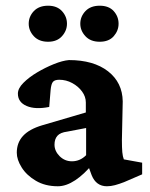

<svg xmlns="http://www.w3.org/2000/svg" viewBox="-20 -648 527 676"><path d="M183.6 7.8Q138.7 7.8 106 -11.7Q73.2 -31.2 56.2 -58.6Q39.1 -85.9 39.1 -110.4Q39.1 -145.5 61 -169.4Q83 -193.4 128.9 -207L282.2 -252V-287.1Q282.2 -307.6 269 -325.7Q255.9 -343.8 234.4 -355.5Q212.9 -367.2 188.5 -367.2Q172.9 -367.2 166.5 -359.9Q160.2 -352.5 158.2 -331.1L153.3 -271.5Q104.5 -261.7 73.7 -274.9Q43 -288.1 43 -318.4Q43 -336.9 62.5 -356.4Q82 -376 110.8 -393.1Q139.6 -410.2 169.9 -422.4Q200.2 -434.6 222.7 -436.5Q309.6 -436.5 360.4 -397Q411.1 -357.4 412.1 -291L409.2 -155.3Q409.2 -127.9 410.6 -112.3Q412.1 -96.7 416 -86.9L480.5 -75.2V-34.2L417 -6.8Q399.4 0 384.8 3.9Q370.1 7.8 356.4 7.8Q318.4 7.8 302.7 -31.2L286.1 -76.2L306.6 -71.3Q276.4 -34.2 244.6 -13.2Q212.9 7.8 183.6 7.8ZM233.4 -80.1Q247.1 -80.1 259.8 -85.4Q272.5 -90.8 283.2 -101.6V-197.3L216.8 -184.6Q192.4 -181.6 182.1 -169.9Q171.9 -158.2 171.9 -138.7Q171.9 -116.2 189.9 -98.1Q208 -80.1 233.4 -80.1ZM149.4 -501Q117.2 -501 99.1 -520.5Q81.1 -540 81.1 -564.5Q81.1 -589.8 99.1 -608.9Q117.2 -627.9 149.4 -627.9Q180.7 -627.9 198.2 -608.9Q215.8 -589.8 215.8 -564.5Q215.8 -540 198.2 -520.5Q180.7 -501 149.4 -501ZM331.1 -501Q298.8 -501 280.8 -520.5Q262.7 -540 262.7 -564.5Q262.7 -589.8 280.8 -608.9Q298.8 -627.9 331.1 -627.9Q363.3 -627.9 380.4 -608.9Q397.5 -589.8 397.5 -564.5Q397.5 -540 380.4 -520.5Q363.3 -501 331.1 -501Z"/></svg>

Font: Crimson Pro
Style: Bold
Weight: 700
Designer: Jacques Le Bailly
Foundry: Baron von Fonthausen
Version: Version 1.003